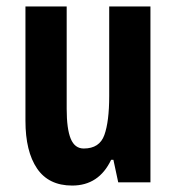

<svg xmlns="http://www.w3.org/2000/svg" viewBox="-20 -659 548 596"><path d="M447 -639V-93H347L332 -163H325Q287 -83 204 -83Q131 -83 95 -136Q59 -189 59 -284V-639H187V-321Q187 -259 199.5 -228.5Q212 -198 240 -198Q289 -198 304 -240Q319 -282 319 -361V-639Z"/></svg>

Font: Noto Sans Kannada UI ExtraCondensed
Style: Bold
Weight: 700
Width: 2
Designer: Jelle Bosma - Monotype Design Team
Foundry: Monotype Imaging Inc.
Version: Version 2.005; ttfautohint (v1.8.4.7-5d5b)